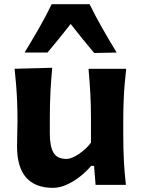

<svg xmlns="http://www.w3.org/2000/svg" viewBox="-20 -878 675 912"><path d="M231.7 14.3Q263.6 14.3 296.9 -0.8Q330.3 -15.8 360.4 -39.6Q390.6 -63.3 412.7 -90.1H426.7L434.1 0H577.9Q571.3 -59.3 568.4 -115.1Q565.5 -170.9 565.5 -239.5V-301.1Q565.5 -352.2 567.1 -393.8Q568.7 -435.4 571.8 -473.6Q574.9 -511.8 579.3 -551.3H400.5Q405.7 -492 408.9 -437.2Q412.1 -382.4 412.1 -320.1V-200.5Q396.8 -179.7 375.4 -162Q354 -144.3 332.7 -133.7Q311.3 -123.1 295.8 -123.1Q251.1 -123.1 233.9 -153.1Q216.7 -183.2 216.7 -243.5V-320.1Q216.7 -382.4 219.6 -439.6Q222.5 -496.8 228.1 -556.1L49.3 -551.3Q53.7 -511.8 56.7 -473.6Q59.7 -435.4 61.4 -393.8Q63.1 -352.2 63.1 -301.1Q63.1 -272.6 62 -245.2Q61 -217.9 61 -181.8Q61 -84.3 103.9 -35Q146.9 14.3 231.7 14.3ZM427.5 -626.4 534.1 -628.4Q499.2 -685.9 466.3 -743.5Q433.4 -801.1 405.6 -858H225.4Q198.1 -801.1 165 -743.6Q131.9 -686.2 96.9 -628.6H205.7Q234.3 -662.4 261.8 -696.4Q289.3 -730.4 315.7 -764.2Q342.6 -729.6 370.6 -695Q398.6 -660.5 427.5 -626.4Z"/></svg>

Font: Pinar-VF
Style: Regular
Weight: 300
Designer: Amin Abedi
Version: Version 3.0